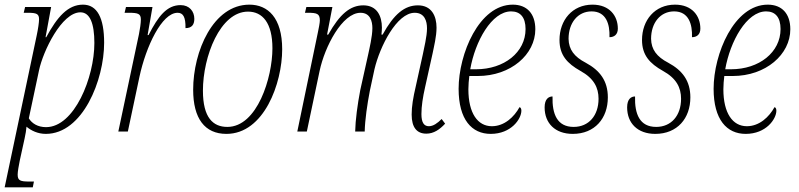

<svg xmlns="http://www.w3.org/2000/svg" viewBox="-43 -566 3439 826"><path d="M115 -414 -23 240H98L103 215H84C44 215 33 211 33 185C33 172 38 145 42 125L63 29C67 11 70 -7 71 -21C91 -4 120 10 154 10C313 10 405 -222 405 -382C405 -489 375 -546 314 -546C249 -546 203 -493 156 -406H153L177 -536H65L59 -511H77C115 -511 125 -506 125 -483C125 -470 121 -442 115 -414ZM155 -19C120 -19 94 -35 81 -57L125 -264C142 -345 222 -513 303 -513C344 -513 363 -465 363 -381C363 -233 277 -19 155 -19Z M555 -420 466 0H507L557 -236C585 -366 653 -511 721 -511C744 -511 756 -494 755 -445C783 -445 793 -461 793 -485C793 -517 772 -544 734 -544C675 -544 638 -497 596 -415H592L613 -536H499L493 -511H511C551 -511 563 -507 563 -482C563 -466 559 -441 555 -420Z M931 10C1093 10 1171 -208 1171 -354C1171 -490 1109 -546 1030 -546C874 -546 788 -345 788 -180C788 -56 838 10 931 10ZM935 -20C874 -20 830 -59 830 -176C830 -323 904 -516 1024 -516C1086 -516 1129 -468 1129 -358C1129 -233 1064 -20 935 -20Z M1791 9C1823 9 1849 -9 1872 -34L1857 -54C1839 -36 1821 -23 1802 -23C1781 -23 1770 -39 1770 -75C1770 -109 1776 -148 1786 -192L1818 -336C1824 -366 1835 -409 1835 -447C1835 -497 1814 -543 1755 -543C1698 -543 1652 -506 1603 -417H1598C1599 -427 1600 -437 1600 -447C1600 -497 1579 -543 1520 -543C1464 -543 1419 -506 1369 -417H1364L1387 -536H1275L1269 -511H1281C1321 -511 1333 -507 1333 -478C1333 -468 1328 -442 1324 -424L1236 0H1277L1332 -261C1354 -365 1429 -511 1508 -511C1550 -511 1559 -474 1559 -445C1559 -409 1546 -356 1541 -332L1507 -179C1495 -116 1486 -50 1485 0H1526C1527 -50 1537 -118 1548 -175L1568 -268C1591 -366 1664 -511 1741 -511C1784 -511 1794 -475 1794 -444C1794 -409 1781 -358 1776 -332L1746 -196C1734 -145 1728 -108 1728 -73C1728 -17 1751 9 1791 9Z M2068 10C2156 10 2200 -54 2200 -90C2200 -98 2197 -104 2192 -105C2169 -63 2127 -23 2073 -23C2012 -23 1972 -79 1972 -182C1972 -198 1974 -225 1976 -239H2012C2155 -239 2260 -332 2260 -440C2260 -507 2224 -546 2163 -546C2018 -546 1930 -334 1930 -184C1930 -51 1987 10 2068 10ZM2005 -268H1980C2001 -388 2072 -517 2156 -517C2195 -517 2218 -492 2218 -441C2218 -341 2126 -268 2005 -268Z M2421 10C2516 10 2572 -57 2572 -147C2572 -218 2538 -263 2477 -296C2427 -322 2404 -353 2403 -399C2403 -468 2443 -517 2502 -517C2565 -517 2581 -462 2579 -406C2600 -406 2615 -418 2615 -443C2615 -497 2580 -546 2506 -546C2419 -546 2364 -479 2364 -394C2364 -329 2397 -293 2454 -261C2512 -229 2532 -189 2532 -141C2532 -69 2490 -20 2425 -20C2354 -20 2332 -75 2334 -151C2318 -151 2300 -141 2300 -104C2300 -36 2345 10 2421 10Z M2776 10C2871 10 2927 -57 2927 -147C2927 -218 2893 -263 2832 -296C2782 -322 2759 -353 2758 -399C2758 -468 2798 -517 2857 -517C2920 -517 2936 -462 2934 -406C2955 -406 2970 -418 2970 -443C2970 -497 2935 -546 2861 -546C2774 -546 2719 -479 2719 -394C2719 -329 2752 -293 2809 -261C2867 -229 2887 -189 2887 -141C2887 -69 2845 -20 2780 -20C2709 -20 2687 -75 2689 -151C2673 -151 2655 -141 2655 -104C2655 -36 2700 10 2776 10Z M3165 10C3253 10 3297 -54 3297 -90C3297 -98 3294 -104 3289 -105C3266 -63 3224 -23 3170 -23C3109 -23 3069 -79 3069 -182C3069 -198 3071 -225 3073 -239H3109C3252 -239 3357 -332 3357 -440C3357 -507 3321 -546 3260 -546C3115 -546 3027 -334 3027 -184C3027 -51 3084 10 3165 10ZM3102 -268H3077C3098 -388 3169 -517 3253 -517C3292 -517 3315 -492 3315 -441C3315 -341 3223 -268 3102 -268Z"/></svg>

Font: Noto Serif Condensed ExtraLight
Style: Italic
Weight: 200
Width: 3
Italic angle: -12°
Designer: Monotype Design Team
Foundry: Monotype Imaging Inc.
Version: Version 2.013